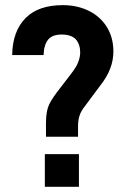

<svg xmlns="http://www.w3.org/2000/svg" viewBox="-20 -720 491 740"><path d="M157.2 -244.1Q157.2 -281.7 165 -306.2Q171.9 -327.6 198.2 -362.8L252.9 -434.1Q274.4 -461.9 280.8 -479Q289.1 -500 289.1 -518.1Q289.1 -548.8 272 -568.8Q253.9 -586.9 217.8 -586.9Q182.1 -586.9 166 -567.9Q149.4 -548.3 147.9 -507.8H26.9Q28.3 -600.1 79.1 -650.9Q128.4 -700.2 222.2 -700.2Q279.3 -700.2 325.2 -676.8Q369.1 -653.8 393.1 -613.8Q417 -573.7 417 -522Q417 -487.3 404.8 -456.1Q393.1 -423.8 366.2 -390.1L308.1 -312Q292 -291.5 287.1 -275.9Q280.8 -257.8 280.8 -234.9V-192.9H157.2ZM284.2 -126V0H152.8V-126Z"/></svg>

Font: D-DIN-PRO
Style: Bold
Weight: 700
Designer: Charles Nix
Foundry: Datto Inc.
Version: Version 1.000;hotconv 1.0.109;makeotfexe 2.5.65596